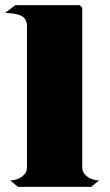

<svg xmlns="http://www.w3.org/2000/svg" viewBox="-30 -727 427 747"><path d="M355 -25 325 0H40L10 -25Q38 -26 56.5 -40.5Q75 -55 75 -76V-625Q75 -651 57 -663Q39 -675 -10 -677L30 -707H280L290 -697V-76Q290 -55 308.5 -40.5Q327 -26 355 -25Z"/></svg>

Font: FFF_Oezguer-Guendem
Style: Bold
Weight: 700
Designer: bBox Type GmbH
Foundry: bBox Type GmbH
Version: Version 1.004